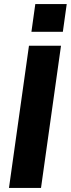

<svg xmlns="http://www.w3.org/2000/svg" viewBox="-20 -921 347 941"><path d="M24 0H181L279 -697H122ZM134 -765H288L307 -901H153Z"/></svg>

Font: HK Grotesk Black
Style: Italic
Weight: 900
Italic angle: -16°
Designer: Alfredo Marco Pradil
Foundry: Hanken Design Co.
Version: Version 3.001;FEAKit 1.0